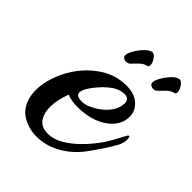

<svg xmlns="http://www.w3.org/2000/svg" viewBox="-167 -672 785 785"><g transform="rotate(45 225.5 -279.5)"><path d="M267 -14Q221 10 170 10Q127 10 90 -11Q53 -32 40 -78Q34 -99 34 -122Q34 -160 47.5 -200.5Q61 -241 83 -275Q117 -328 169 -363Q221 -398 284 -398Q331 -398 357 -374Q383 -350 383 -318Q383 -280 357.5 -251.5Q332 -223 291 -208Q271 -201 248.5 -197.5Q226 -194 206 -194Q165 -194 143 -205Q124 -156 124 -115Q124 -78 141 -54.5Q158 -31 195 -31Q226 -31 256.5 -48Q287 -65 313.5 -90Q340 -115 358 -138Q372 -155 382 -170Q392 -185 403 -204.5Q414 -224 429 -253Q433 -260 436 -260Q442 -260 442 -244Q442 -235 439.5 -224.5Q437 -214 431 -203Q417 -178 397.5 -148.5Q378 -119 358 -92Q340 -68 317 -48Q294 -28 267 -14ZM176 -227Q181 -224 187 -223Q193 -222 199 -222Q219 -222 239 -231.5Q259 -241 273 -251Q296 -267 312 -289Q328 -311 330 -339Q331 -351 324.5 -359.5Q318 -368 302 -368Q294 -368 282 -365Q266 -361 250 -350Q234 -339 219 -324Q214 -319 201.5 -304.5Q189 -290 178 -272.5Q167 -255 167 -242Q167 -231 176 -227ZM232 -473Q224 -465 213 -465Q205 -465 198.5 -469.5Q192 -474 192 -482Q192 -493 202.5 -512Q213 -531 228.5 -548Q244 -565 259 -569Q271 -572 282.5 -555.5Q294 -539 294 -526Q294 -516 287 -515Q269 -511 254.5 -496Q240 -481 232 -473ZM389 -473Q381 -465 370 -465Q362 -465 355.5 -469.5Q349 -474 349 -482Q349 -493 359.5 -512Q370 -531 385.5 -548.5Q401 -566 416 -569Q428 -572 439.5 -555.5Q451 -539 451 -526Q451 -516 444 -515Q426 -511 411.5 -496Q397 -481 389 -473Z"/></g></svg>

Font: Playball
Style: Regular
Weight: 400
Designer: Robert E. Leuschke
Foundry: Robert E. Leuschke
Version: Version 1.010